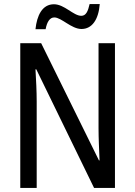

<svg xmlns="http://www.w3.org/2000/svg" viewBox="-20 -927 666 947"><path d="M155 -783H205C212 -820 226 -841 248 -841C283 -841 332 -784 382 -784C433 -784 466 -829 472 -907H422C414 -871 404 -849 381 -849C342 -849 298 -906 246 -906C188 -906 162 -850 155 -783ZM547 0V-714H466V-294C466 -247 469 -187 471 -136H468L183 -714H80V0H161V-426C161 -477 158 -533 155 -585H159L444 0Z"/></svg>

Font: Noto Sans Khmer UI Condensed
Style: Regular
Weight: 400
Width: 3
Designer: Danh Hong and the Monotype Design Team
Foundry: Monotype Imaging Inc.
Version: Version 2.002